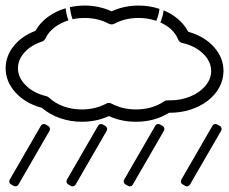

<svg xmlns="http://www.w3.org/2000/svg" viewBox="-20 -509 813 681"><path d="M715.1 -150.4Q688.5 -130.4 654.5 -119.8Q620.6 -109.1 583.5 -109.1H580.3L578.4 -108.2Q527.3 -77.1 462.2 -77.1Q411.9 -77.1 369.4 -95.9L366.2 -97.4L363 -95.9Q320.6 -77.1 270.3 -77.1Q230.2 -77.1 193.4 -89.8Q156.5 -102.5 129.9 -125.5L128.7 -126.7L127 -127Q70.1 -142.3 35 -180.9Q0 -219.5 0 -266.8Q0 -309.1 27.7 -344.5Q55.4 -379.9 103.3 -398.7L105.7 -399.7L107.2 -402.1Q122.6 -429 150 -449.1Q177.5 -469.2 212.9 -479.7Q215.1 -457.3 222.7 -436.8Q193.8 -427.7 172.5 -411Q151.1 -394.3 141.4 -373Q137.7 -364.5 128.4 -361.3Q89.8 -348.6 66.8 -322.9Q43.7 -297.1 43.7 -266.8Q43.7 -233.6 71.8 -205.9Q99.9 -178.2 144.3 -168Q150.4 -166.3 154.3 -162.4Q175.3 -142.6 205.6 -131.7Q235.8 -120.8 270.3 -120.8Q317.4 -120.8 356 -141.1Q366.2 -146.7 376.5 -141.1Q415 -120.8 462.2 -120.8Q519.5 -120.8 561.8 -149.4Q567.4 -153.3 575 -153.3Q577.9 -153.1 583.5 -153.1Q622.3 -153.1 655.9 -167.2Q689.5 -181.4 709.2 -205.4Q729 -229.5 729 -257.1Q729 -290.8 700.6 -318.5Q672.1 -346.2 627.2 -356.4Q615.7 -358.9 611.6 -369.6Q595.9 -408.2 548.8 -429.4Q557.1 -449.7 560.5 -472.2Q589.4 -460.2 611.3 -441.4Q633.3 -422.6 646 -399.2L647.5 -396.5L650.6 -395.5Q706.3 -379.2 739.5 -341.6Q772.7 -304 772.7 -257.1Q772.7 -226.6 757.8 -199Q742.9 -171.4 715.1 -150.4ZM471.9 -445.3Q423.8 -445.3 386 -425Q376 -419.9 365.5 -425Q327.9 -445.3 279.8 -445.3Q257.8 -445.3 237.5 -440.7Q229.7 -461.7 228 -483.6Q253.9 -489.3 279.8 -489.3Q329.6 -489.3 372.8 -470.2L375.7 -469L378.9 -470.2Q421.9 -489.3 471.9 -489.3Q510.5 -489.3 545.7 -477.5Q543.2 -456.3 534.4 -435.1Q505.1 -445.3 471.9 -445.3ZM653.6 146Q651.1 150.4 646.2 151.7Q641.4 153.1 637.2 150.4L627.4 144.8Q623 142.3 621.7 137.5Q620.4 132.6 623 128.4L733.6 -63Q736.1 -67.4 741 -68.7Q745.8 -70.1 750.2 -67.6L760 -62Q765.9 -58.6 765.9 -51.5Q765.9 -48.3 764.4 -45.4ZM45.2 146Q42.5 150.4 37.7 151.6Q33 152.8 28.6 150.4L18.8 144.8Q12.9 141.4 12.9 134.3Q12.9 130.9 14.4 128.4L125 -63Q127.4 -67.4 132.4 -68.7Q137.5 -70.1 141.6 -67.6L151.4 -62Q155.5 -59.3 156.9 -54.6Q158.2 -49.8 155.8 -45.4ZM248 146Q245.4 150.4 240.6 151.6Q235.8 152.8 231.4 150.4L221.7 144.8Q217.5 142.3 216.2 137.5Q214.8 132.6 217.3 128.4L327.9 -63Q330.3 -67.4 335.2 -68.7Q340.1 -70.1 344.5 -67.6L354.2 -62Q358.4 -59.3 359.7 -54.6Q361.1 -49.8 358.6 -45.4ZM450.9 146Q448.5 150.4 443.5 151.7Q438.5 153.1 434.3 150.4L424.6 144.8Q420.4 142.3 419.1 137.5Q417.7 132.6 420.2 128.4L530.8 -63Q533.2 -67.4 538.1 -68.7Q543 -70.1 547.4 -67.6L557.1 -62Q561.3 -59.3 562.6 -54.6Q564 -49.8 561.5 -45.4Z"/></svg>

Font: DSEG Weather
Style: Regular
Weight: 400
Version: Version 0.3